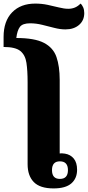

<svg xmlns="http://www.w3.org/2000/svg" viewBox="-42 -1040 490 1071"><path d="M257 11Q181 11 146.5 -24.5Q112 -60 112 -124V-582Q112 -646 105.5 -689.5Q99 -733 71.5 -755.5Q44 -778 -22 -778V-834Q-22 -922 25.5 -971Q73 -1020 155 -1020Q190 -1020 223.5 -1013Q257 -1006 286.5 -998.5Q316 -991 339 -991Q380 -991 407 -1020Q416 -1013 422 -999Q428 -985 428 -967Q428 -926 399 -901Q370 -876 323 -876Q294 -876 261 -884.5Q228 -893 193.5 -901.5Q159 -910 126 -910Q84 -910 69 -890Q54 -870 49 -828Q151 -828 203 -801Q255 -774 273 -722Q291 -670 291 -594V-184Q300 -186 320 -183Q351 -178 369.5 -155.5Q388 -133 388 -93Q388 -45 356 -17Q324 11 257 11ZM292 -42Q337 -42 337 -91Q337 -140 292 -140Q248 -140 248 -91Q248 -42 292 -42Z"/></svg>

Font: Noto Serif Thai SemiCondensed Black
Style: Regular
Weight: 900
Width: 4
Designer: Monotype Design Team
Foundry: Monotype Imaging Inc.
Version: Version 2.002; ttfautohint (v1.8.4.7-5d5b)